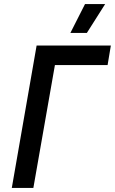

<svg xmlns="http://www.w3.org/2000/svg" viewBox="-20 -924 565 944"><path d="M38 0H144L250 -604H509L525 -700H160ZM497 -904H398L326 -762H407Z"/></svg>

Font: Fixel Text 20240404 Medium
Style: Italic
Weight: 500
Width: 4
Italic angle: -10°
Designer: AlfaBravo + MacPaw
Foundry: Kyrylo Tkachov, Marchela Mozhyna, Serhii Makarenko, Maria Weinstein, Zakhar Kryvoshyya
Version: Version 1.211;Glyphs 3.2 (3225)